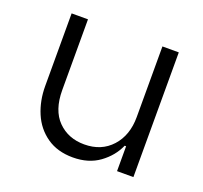

<svg xmlns="http://www.w3.org/2000/svg" viewBox="-99 -639 803 761"><g transform="rotate(20 302.5 -258.5)"><path d="M532 0H463V-105H457Q436 -57 390.5 -24Q345 9 279 9Q214 9 169 -22.5Q124 -54 102 -106Q80 -158 80 -220V-526H149V-228Q149 -143 192.5 -99Q236 -55 304 -55Q376 -55 419.5 -103Q463 -151 463 -228V-526H532Z"/></g></svg>

Font: Be Vietnam Light
Style: Regular
Weight: 300
Designer: Gabriel Lam
Foundry: TypeRant
Version: Version 4.000